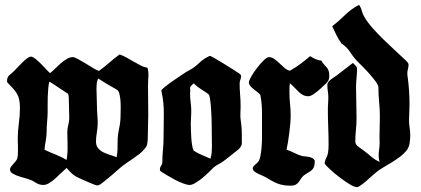

<svg xmlns="http://www.w3.org/2000/svg" viewBox="-20 -762 1732 790"><path d="M387 -470Q409 -486 429.5 -504Q450 -522 472 -538Q487 -533 501 -525Q515 -517 529 -509Q543 -501 557 -493.5Q571 -486 587 -483Q592 -464 590.5 -445Q589 -426 589 -407Q589 -378 589.5 -348Q590 -318 590 -289Q590 -266 589 -241.5Q588 -217 588 -194Q588 -182 586 -171Q584 -160 576 -151Q566 -138 553 -128Q540 -118 526.5 -109Q513 -100 499.5 -90.5Q486 -81 474 -71Q457 -56 439 -40.5Q421 -25 403 -11Q398 -7 392 -3Q386 1 380 1Q377 1 366.5 -3Q356 -7 343.5 -12.5Q331 -18 319.5 -23Q308 -28 304 -30Q288 -37 276.5 -47.5Q265 -58 254 -71Q245 -63 233 -51.5Q221 -40 208.5 -28.5Q196 -17 183 -9Q170 -1 158 -1Q141 -1 127 -10.5Q113 -20 97 -25Q81 -30 64.5 -34.5Q48 -39 34 -47Q29 -49 25 -54Q21 -59 21 -64Q21 -70 25 -75.5Q29 -81 34.5 -87Q40 -93 44.5 -98.5Q49 -104 51 -110Q53 -117 53.5 -127.5Q54 -138 54 -149.5Q54 -161 53.5 -172Q53 -183 53 -191Q53 -221 57.5 -254Q62 -287 62 -318Q62 -338 59 -352Q56 -366 49.5 -377Q43 -388 33 -398.5Q23 -409 10 -423Q9 -425 9 -430Q9 -445 20 -454Q31 -463 40 -472Q44 -476 53 -485.5Q62 -495 72 -505Q82 -515 91.5 -522Q101 -529 107 -529Q114 -529 125 -520.5Q136 -512 147.5 -500.5Q159 -489 169.5 -477.5Q180 -466 186 -461Q195 -468 206.5 -479.5Q218 -491 230 -501.5Q242 -512 255 -519.5Q268 -527 280 -527Q286 -527 300 -519.5Q314 -512 330.5 -502Q347 -492 362.5 -482.5Q378 -473 387 -470ZM379 -323Q379 -306 380.5 -289Q382 -272 382 -255Q382 -237 378.5 -217Q375 -197 375 -179Q375 -163 383.5 -152.5Q392 -142 405 -135.5Q418 -129 433 -124.5Q448 -120 460 -115Q463 -132 463.5 -148Q464 -164 464 -181Q464 -206 470 -233Q476 -260 476 -285Q476 -293 476.5 -309.5Q477 -326 476 -343.5Q475 -361 471.5 -375Q468 -389 461 -393Q441 -404 422.5 -415Q404 -426 384 -439Q379 -429 378 -418.5Q377 -408 377 -397Q377 -378 378 -360Q379 -342 379 -323ZM183 -426Q180 -415 178.5 -398.5Q177 -382 176.5 -365Q176 -348 176 -331Q176 -314 176 -302Q176 -284 174 -263Q172 -242 172 -223Q172 -203 168.5 -184.5Q165 -166 163 -146Q186 -135 209 -126Q232 -117 254 -104Q259 -134 258 -162Q257 -190 257 -220Q257 -233 261 -248Q265 -263 265 -276Q265 -296 264 -317Q263 -338 263 -358Q263 -368 260 -376Q260 -376 248.5 -383.5Q237 -391 223.5 -400Q210 -409 198 -417Q186 -425 183 -426Z M843 -532Q847 -532 864 -522Q881 -512 901.5 -499.5Q922 -487 940 -475.5Q958 -464 964 -460Q972 -454 972 -449Q972 -441 969 -434Q966 -427 966 -419Q966 -396 968 -372.5Q970 -349 970 -325Q970 -315 969.5 -306Q969 -297 969 -287Q969 -277 970.5 -267Q972 -257 973 -247Q975 -227 975 -209.5Q975 -192 975 -172Q975 -165 970.5 -158.5Q966 -152 961 -147Q948 -136 935 -126.5Q922 -117 909 -106Q896 -95 881 -87.5Q866 -80 854 -68Q847 -61 835 -49.5Q823 -38 810 -27.5Q797 -17 783.5 -9Q770 -1 760 -1Q750 -1 733 -7.5Q716 -14 698 -23.5Q680 -33 663.5 -43Q647 -53 639 -59Q638 -61 638 -65Q638 -73 643 -80Q648 -87 648 -95Q648 -121 650.5 -146Q653 -171 653 -197Q653 -243 654 -290.5Q655 -338 645 -383Q645 -385 644.5 -386Q644 -387 644 -389Q644 -393 659 -405Q674 -417 693.5 -430.5Q713 -444 731 -456Q749 -468 755 -471Q779 -483 798.5 -502Q818 -521 843 -532ZM763 -392Q763 -388 762.5 -384.5Q762 -381 762 -377Q762 -358 764.5 -340Q767 -322 767 -303Q767 -290 766 -278Q765 -266 765 -253Q765 -244 765.5 -228Q766 -212 767 -195.5Q768 -179 770.5 -164Q773 -149 777 -142Q794 -131 811.5 -124Q829 -117 846 -109Q850 -122 851 -135Q852 -148 852 -161Q852 -184 851.5 -203.5Q851 -223 851 -246Q851 -254 850.5 -273.5Q850 -293 848.5 -314.5Q847 -336 844.5 -353.5Q842 -371 837 -375Q822 -386 806.5 -395.5Q791 -405 777 -419Q772 -414 767 -409.5Q762 -405 762 -398Q762 -394 763 -392Z M1173 -471Q1196 -484 1216 -499Q1236 -514 1256 -531Q1267 -524 1278 -519Q1289 -514 1303 -512Q1308 -502 1313.5 -496.5Q1319 -491 1324 -485Q1329 -479 1332 -471Q1335 -463 1335 -449Q1335 -431 1322 -419Q1316 -414 1307 -405Q1298 -396 1287.5 -387.5Q1277 -379 1267 -372.5Q1257 -366 1249 -366Q1236 -366 1226 -371.5Q1216 -377 1207.5 -385.5Q1199 -394 1190.5 -403Q1182 -412 1173 -419Q1171 -409 1171 -399Q1171 -389 1171 -379Q1171 -356 1173.5 -333Q1176 -310 1176 -287Q1176 -273 1174.5 -254.5Q1173 -236 1170.5 -216.5Q1168 -197 1165 -178Q1162 -159 1159 -146Q1175 -141 1189.5 -133.5Q1204 -126 1220 -121Q1227 -119 1235 -118.5Q1243 -118 1250.5 -116.5Q1258 -115 1264.5 -112Q1271 -109 1275 -102V-98Q1275 -75 1266 -65.5Q1257 -56 1237 -45Q1227 -39 1221.5 -31Q1216 -23 1211 -15.5Q1206 -8 1198 -3Q1190 2 1175 2Q1145 2 1123 -6.5Q1101 -15 1077 -31Q1072 -34 1062.5 -38Q1053 -42 1043.5 -46.5Q1034 -51 1027 -56.5Q1020 -62 1020 -69Q1020 -76 1029.5 -84Q1039 -92 1043 -97Q1049 -106 1052 -123Q1055 -140 1056.5 -159Q1058 -178 1058 -196Q1058 -214 1058 -226Q1058 -261 1058 -299Q1058 -337 1051 -372Q1046 -378 1038 -384Q1030 -390 1022.5 -396Q1015 -402 1009.5 -409Q1004 -416 1004 -423Q1004 -430 1014 -447.5Q1024 -465 1037.5 -482.5Q1051 -500 1065 -513.5Q1079 -527 1086 -527Q1098 -527 1109 -519Q1120 -511 1130.5 -501Q1141 -491 1151.5 -482Q1162 -473 1173 -471Z M1347 -654Q1375 -676 1400 -700.5Q1425 -725 1457 -742Q1465 -732 1468.5 -718Q1472 -704 1479 -693Q1492 -670 1513 -646.5Q1534 -623 1558 -599.5Q1582 -576 1606 -554Q1630 -532 1649 -514Q1653 -510 1657 -505.5Q1661 -501 1661 -495Q1661 -487 1658.5 -478Q1656 -469 1656 -460Q1656 -452 1657 -448Q1661 -419 1663 -390.5Q1665 -362 1665 -333Q1665 -316 1664 -300Q1663 -284 1663 -267Q1663 -251 1665.5 -236Q1668 -221 1668 -205Q1668 -191 1665.5 -174Q1663 -157 1655 -146Q1643 -130 1626.5 -117.5Q1610 -105 1592 -94Q1574 -83 1556 -72.5Q1538 -62 1523 -49Q1518 -45 1507.5 -35.5Q1497 -26 1486 -16.5Q1475 -7 1464.5 0.5Q1454 8 1449 8Q1438 8 1418.5 -4Q1399 -16 1378.5 -31.5Q1358 -47 1340.5 -63Q1323 -79 1316 -88Q1316 -100 1322 -111Q1328 -122 1330 -135Q1331 -143 1331.5 -150Q1332 -157 1332 -165Q1332 -203 1330.5 -240Q1329 -277 1329 -315Q1329 -326 1330 -337Q1331 -348 1331 -359Q1331 -373 1329 -385.5Q1327 -398 1327 -412Q1327 -420 1332 -426Q1337 -432 1344 -437Q1367 -452 1388 -469Q1409 -486 1432 -503Q1437 -498 1443 -492Q1449 -486 1449 -478Q1449 -459 1447 -440.5Q1445 -422 1445 -403Q1445 -371 1446 -339.5Q1447 -308 1447 -276Q1447 -252 1444.5 -228Q1442 -204 1442 -180Q1442 -167 1454.5 -158.5Q1467 -150 1476 -143Q1492 -131 1507.5 -117.5Q1523 -104 1542 -96Q1538 -107 1538 -122Q1538 -135 1540 -147.5Q1542 -160 1542 -173Q1541 -200 1542 -227Q1543 -254 1543 -282Q1543 -312 1540 -342Q1537 -372 1537 -403Q1537 -411 1526.5 -425.5Q1516 -440 1502 -456Q1488 -472 1474 -486Q1460 -500 1454 -506Q1436 -524 1421.5 -546.5Q1407 -569 1385 -583Q1373 -600 1364 -618Q1355 -636 1347 -654Z"/></svg>

Font: Hand Textur
Style: Regular
Weight: 400
Designer: F. H. Ehmcke um 1935
Foundry: Peter Wiegel
Version: Version 1.000